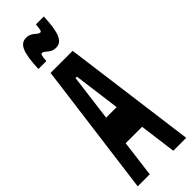

<svg xmlns="http://www.w3.org/2000/svg" viewBox="-342 -1068 1083 1083"><g transform="rotate(-45 200.0 -526.0)"><path d="M102 0 130 -220H261L290 0H393L287 -800H111L6 0ZM141 -864C144 -901 147 -914 155 -914C178 -914 188 -878 233 -878C282 -878 304 -925 309 -1052H246C243 -1015 240 -1002 232 -1002C209 -1002 199 -1038 154 -1038C103 -1038 83 -991 78 -864ZM154 -400 190 -680H201L238 -400Z"/></g></svg>

Font: Yard Headline
Style: Regular
Weight: 400
Monospace: yes
Designer: Roman Shamin
Foundry: Evil Martians
Version: Version 1.000